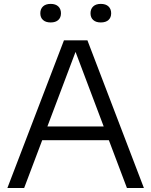

<svg xmlns="http://www.w3.org/2000/svg" viewBox="-20 -942 758 962"><path d="M17 0 300.5 -740H418L701 0H616L525.5 -239.5H191.5L101 0ZM217.5 -308.5H499.5L358.5 -682ZM485 -829.5Q460.5 -829.5 447 -841.8Q433.5 -854 433.5 -875.5Q433.5 -897 447 -909.8Q460.5 -922.5 485 -922.5Q510 -922.5 523.5 -909.8Q537 -897 537 -875.5Q537 -854 523.5 -841.8Q510 -829.5 485 -829.5ZM234 -829.5Q209 -829.5 195.5 -841.8Q182 -854 182 -875.5Q182 -897 195.5 -909.8Q209 -922.5 234 -922.5Q258.5 -922.5 272 -909.8Q285.5 -897 285.5 -875.5Q285.5 -854 272 -841.8Q258.5 -829.5 234 -829.5Z"/></svg>

Font: Encode Sans SmExp
Style: Regular
Weight: 400
Width: 6
Designer: Multiple Designers
Foundry: Impallari Type
Version: Version 3.002; ttfautohint (v1.8.3) -l 8 -r 50 -G 200 -x 14 